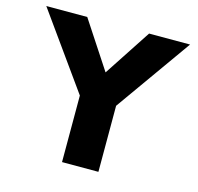

<svg xmlns="http://www.w3.org/2000/svg" viewBox="-105 -835 978 946"><g transform="rotate(15 384.0 -361.5)"><path d="M291 0V-339.4L17.1 -722.7H226.1L383.8 -482.4L541.5 -722.7H750.5L476.6 -336.9V0Z"/></g></svg>

Font: Giphurs Black
Style: Regular
Weight: 900
Version: Version 0.920; ttfautohint (v1.8.4.7-5d5b)